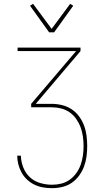

<svg xmlns="http://www.w3.org/2000/svg" viewBox="-20 -769 540 1004"><path d="M252 215Q229 215 205.5 211Q182 207 161 197Q140 187 122.5 171Q105 155 93.5 134.5Q82 114 76 91Q70 68 70 45H89Q90 76 101.5 106Q113 136 136 157.5Q159 179 190 188Q221 197 252 197Q277 197 301 191Q325 185 345 170.5Q365 156 379.5 135.5Q394 115 402 92Q410 69 413.5 44.5Q417 20 417 -5Q417 -30 413.5 -55Q410 -80 401.5 -103Q393 -126 378.5 -147Q364 -168 343.5 -182Q323 -196 299 -202Q275 -208 250 -208H143V-226L378 -502H72V-520H401V-502L167 -226H250Q277 -226 304 -219.5Q331 -213 354 -198Q377 -183 393.5 -160.5Q410 -138 419.5 -112.5Q429 -87 432.5 -59.5Q436 -32 436 -5Q436 22 432.5 49Q429 76 419.5 101.5Q410 127 393.5 149.5Q377 172 355 187Q333 202 306 208.5Q279 215 252 215ZM237 -600 137 -739 153 -749 250 -618 347 -749 363 -739 263 -600Z"/></svg>

Font: Iosevka SS18 Thin
Style: Regular
Weight: 100
Monospace: yes
Designer: Belleve Invis
Foundry: Belleve Invis
Version: Version 25.1.1; ttfautohint (v1.8.4)